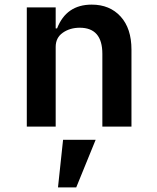

<svg xmlns="http://www.w3.org/2000/svg" viewBox="-20 -548 680 831"><path d="M96 0V-516H221V-425H227Q267 -528 377 -528Q455 -528 502 -476.5Q549 -425 549 -333V0H423V-315Q423 -428 325 -428Q283 -428 252 -406.5Q221 -385 221 -345V0ZM253 57H394L310 263H231Z"/></svg>

Font: Writer SemiBold
Style: Regular
Weight: 600
Monospace: yes
Designer: Mike Abbink, Paul van der Laan, Pieter van Rosmalen
Foundry: Bold Monday
Version: Version 2.001 2020